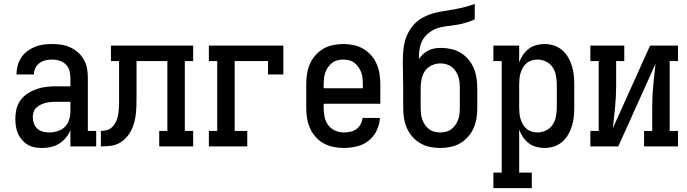

<svg xmlns="http://www.w3.org/2000/svg" viewBox="-20 -755 3540 990"><path d="M197 8Q178 8 158.5 4.5Q139 1 122.5 -9Q106 -19 93 -34Q80 -49 72.5 -66.5Q65 -84 62 -103.5Q59 -123 59 -142Q59 -168 65 -193Q71 -218 86 -238.5Q101 -259 122.5 -273Q144 -287 168 -295.5Q192 -304 217.5 -307Q243 -310 268 -310H343V-355Q343 -374 337.5 -392.5Q332 -411 318 -424Q304 -437 285.5 -442.5Q267 -448 249 -448Q231 -448 214.5 -444Q198 -440 184 -430Q170 -420 162.5 -404.5Q155 -389 155 -371H65V-372Q65 -394 71 -416.5Q77 -439 89.5 -458Q102 -477 120.5 -491Q139 -505 160 -513.5Q181 -522 203.5 -525Q226 -528 249 -528Q273 -528 296.5 -524.5Q320 -521 342 -511Q364 -501 382 -485Q400 -469 412 -448Q424 -427 428.5 -403Q433 -379 433 -355V-80H476V0H343V-83Q334 -62 319 -44Q304 -26 284.5 -14Q265 -2 242.5 3Q220 8 197 8ZM232 -72Q254 -72 276 -78.5Q298 -85 313.5 -100Q329 -115 336 -136.5Q343 -158 343 -180V-230H268Q255 -230 241.5 -229Q228 -228 215 -224.5Q202 -221 189.5 -215Q177 -209 167.5 -200Q158 -191 153.5 -178Q149 -165 149 -151Q149 -135 154.5 -119Q160 -103 172 -92Q184 -81 200 -76.5Q216 -72 232 -72Z M500 0V-80Q514 -80 528 -83Q542 -86 553 -95Q564 -104 571.5 -116Q579 -128 583.5 -141Q588 -154 590 -168Q592 -182 593 -196.5Q594 -211 594 -225Q594 -239 594 -253V-440H552V-520H976V-440H933V-80H976V0H801V-80H843V-440H684V-261Q684 -237 683.5 -214Q683 -191 680.5 -168Q678 -145 672 -122.5Q666 -100 655 -79.5Q644 -59 627.5 -42Q611 -25 590.5 -15Q570 -5 546.5 -2.5Q523 0 500 0Z M1057 0V-80H1100V-440H1057V-520H1441V-371H1362V-440H1190V-80H1255V0Z M1752 8Q1725 8 1698.5 2.5Q1672 -3 1648.5 -16Q1625 -29 1607 -49.5Q1589 -70 1578 -95Q1567 -120 1563 -146.5Q1559 -173 1559 -200V-320Q1559 -347 1563 -373.5Q1567 -400 1577.5 -424.5Q1588 -449 1606 -469.5Q1624 -490 1647 -503.5Q1670 -517 1696.5 -522.5Q1723 -528 1750 -528Q1777 -528 1803.5 -522.5Q1830 -517 1853 -503.5Q1876 -490 1894 -469.5Q1912 -449 1922.5 -424.5Q1933 -400 1937 -373.5Q1941 -347 1941 -320V-220H1649V-200Q1649 -177 1653.5 -153.5Q1658 -130 1671.5 -111Q1685 -92 1707 -82Q1729 -72 1752 -72Q1769 -72 1786 -75.5Q1803 -79 1817 -89Q1831 -99 1839.5 -114.5Q1848 -130 1849 -147H1939Q1937 -113 1922 -81.5Q1907 -50 1880 -29Q1853 -8 1819.5 0Q1786 8 1752 8ZM1649 -300H1851V-320Q1851 -335 1849.5 -350.5Q1848 -366 1843 -380.5Q1838 -395 1829 -408Q1820 -421 1808 -430.5Q1796 -440 1780.5 -444Q1765 -448 1750 -448Q1735 -448 1719.5 -444Q1704 -440 1692 -430.5Q1680 -421 1671 -408Q1662 -395 1657 -380.5Q1652 -366 1650.5 -350.5Q1649 -335 1649 -320Z M2250 8Q2223 8 2196.5 2.5Q2170 -3 2147 -16.5Q2124 -30 2106 -50.5Q2088 -71 2077.5 -95.5Q2067 -120 2063 -146.5Q2059 -173 2059 -200V-300Q2059 -334 2058 -367.5Q2057 -401 2057 -435Q2057 -462 2059 -489.5Q2061 -517 2068 -543Q2075 -569 2088.5 -593Q2102 -617 2121.5 -636Q2141 -655 2165.5 -667.5Q2190 -680 2216 -687Q2242 -694 2269 -698Q2296 -702 2323 -707Q2350 -712 2376 -718.5Q2402 -725 2428 -735V-655Q2406 -645 2382.5 -638Q2359 -631 2335 -627Q2311 -623 2287 -620.5Q2263 -618 2240 -611Q2217 -604 2196.5 -589.5Q2176 -575 2163 -555Q2150 -535 2145 -510.5Q2140 -486 2140 -462V-451Q2150 -465 2162.5 -476.5Q2175 -488 2190 -495.5Q2205 -503 2221.5 -505.5Q2238 -508 2255 -508Q2281 -508 2307 -502Q2333 -496 2355.5 -482.5Q2378 -469 2395.5 -448Q2413 -427 2423 -403Q2433 -379 2437 -352.5Q2441 -326 2441 -300V-200Q2441 -173 2437 -146.5Q2433 -120 2422.5 -95.5Q2412 -71 2394 -50.5Q2376 -30 2353 -16.5Q2330 -3 2303.5 2.5Q2277 8 2250 8ZM2250 -72Q2265 -72 2280.5 -76Q2296 -80 2308 -89.5Q2320 -99 2329 -112Q2338 -125 2343 -139.5Q2348 -154 2349.5 -169.5Q2351 -185 2351 -200V-300Q2351 -315 2349.5 -330.5Q2348 -346 2343 -360.5Q2338 -375 2329.5 -388Q2321 -401 2308.5 -410.5Q2296 -420 2281 -424Q2266 -428 2251 -428Q2228 -428 2206 -418Q2184 -408 2171 -388.5Q2158 -369 2153.5 -346Q2149 -323 2149 -300V-200Q2149 -185 2150.5 -169.5Q2152 -154 2157 -139.5Q2162 -125 2171 -112Q2180 -99 2192 -89.5Q2204 -80 2219.5 -76Q2235 -72 2250 -72Z M2524 215V135H2567V-440H2524V-520H2657V-433Q2664 -453 2676.5 -471.5Q2689 -490 2706 -503Q2723 -516 2744 -522Q2765 -528 2787 -528Q2812 -528 2835.5 -520.5Q2859 -513 2877.5 -497.5Q2896 -482 2908.5 -461Q2921 -440 2928.5 -416.5Q2936 -393 2938.5 -368.5Q2941 -344 2941 -320V-200Q2941 -176 2938.5 -151.5Q2936 -127 2928.5 -103.5Q2921 -80 2908.5 -59Q2896 -38 2877.5 -22.5Q2859 -7 2835.5 0.5Q2812 8 2787 8Q2765 8 2744 2Q2723 -4 2706 -17Q2689 -30 2676.5 -48.5Q2664 -67 2657 -87V135H2722V215ZM2751 -72Q2774 -72 2795.5 -82.5Q2817 -93 2829.5 -112Q2842 -131 2846.5 -154Q2851 -177 2851 -200V-320Q2851 -343 2846.5 -366Q2842 -389 2829.5 -408Q2817 -427 2795.5 -437.5Q2774 -448 2751 -448Q2736 -448 2721.5 -443.5Q2707 -439 2695.5 -429.5Q2684 -420 2676.5 -407Q2669 -394 2664.5 -379.5Q2660 -365 2658.5 -350Q2657 -335 2657 -320V-200Q2657 -185 2658.5 -170Q2660 -155 2664.5 -140.5Q2669 -126 2676.5 -113Q2684 -100 2695.5 -90.5Q2707 -81 2721.5 -76.5Q2736 -72 2751 -72Z M3024 0V-80H3067V-440H3024V-520H3199V-440H3157V-312Q3157 -285 3155.5 -257.5Q3154 -230 3151.5 -203Q3149 -176 3146 -149Q3143 -122 3140 -94L3332 -520H3476V-440H3433V-80H3476V0H3301V-80H3343V-208Q3343 -235 3344.5 -262.5Q3346 -290 3348.5 -317Q3351 -344 3354 -371Q3357 -398 3360 -426L3168 0Z"/></svg>

Font: Iosevka Curly Slab Medium
Style: Regular
Weight: 500
Monospace: yes
Designer: Belleve Invis
Foundry: Belleve Invis
Version: Version 22.1.2; ttfautohint (v1.8.4)